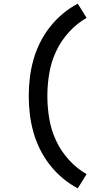

<svg xmlns="http://www.w3.org/2000/svg" viewBox="-20 -861 540 1042"><path d="M402 161Q358 138 319.5 105.5Q281 73 250.5 34Q220 -5 197.5 -50Q175 -95 161.5 -143Q148 -191 142 -240.5Q136 -290 136 -340Q136 -390 142 -439.5Q148 -489 161.5 -537Q175 -585 197.5 -630Q220 -675 250.5 -714Q281 -753 319.5 -785.5Q358 -818 402 -841L450 -764Q396 -733 353.5 -686Q311 -639 284.5 -582.5Q258 -526 247.5 -464Q237 -402 237 -340Q237 -278 247.5 -216Q258 -154 284.5 -97.5Q311 -41 353.5 6Q396 53 450 84Z"/></svg>

Font: Iosevka SS04 Semibold
Style: Regular
Weight: 600
Monospace: yes
Designer: Belleve Invis
Foundry: Belleve Invis
Version: Version 19.0.0; ttfautohint (v1.8.4)